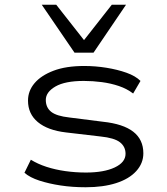

<svg xmlns="http://www.w3.org/2000/svg" viewBox="-20 -781 702 809"><path d="M341 8Q285 8 235.5 0.5Q186 -7 146 -20Q106 -33 83 -53L110 -108Q139 -90 176 -78Q213 -66 255.5 -60Q298 -54 342 -54Q418 -54 463.5 -75.5Q509 -97 509 -133Q509 -163 485.5 -181.5Q462 -200 403 -206L258 -223Q181 -232 139.5 -266.5Q98 -301 98 -357Q98 -398 125.5 -430.5Q153 -463 205.5 -483Q258 -503 335 -503Q382 -503 428.5 -495.5Q475 -488 513 -474.5Q551 -461 572 -440L541 -387Q515 -407 481 -418.5Q447 -430 409 -435Q371 -440 333 -440Q254 -440 213.5 -416.5Q173 -393 173 -360Q173 -328 195.5 -310Q218 -292 272 -286L414 -268Q499 -259 541.5 -226Q584 -193 584 -135Q584 -93 554 -60Q524 -27 469.5 -9.5Q415 8 341 8ZM294 -559 156 -761H217L334 -612L451 -761H511L374 -559Z"/></svg>

Font: Nunito Sans 7pt Expanded Light
Style: Regular
Weight: 300
Width: 7
Designer: Vernon Adams
Foundry: Vernon Adams
Version: Version 3.101;gftools[0.9.27]